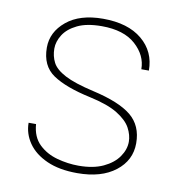

<svg xmlns="http://www.w3.org/2000/svg" viewBox="-67 -600 632 672"><g transform="rotate(10 249.0 -264.0)"><path d="M409.7 -129.4Q409.7 -153.3 396.5 -178Q383.3 -202.6 348.6 -224.1Q314 -245.6 248.5 -259.8Q160.2 -278.8 115 -309.3Q69.8 -339.8 69.8 -404.8Q69.8 -460 116.9 -499Q164.1 -538.1 246.6 -538.1Q335.4 -538.1 385.5 -496.3Q435.5 -454.6 435.5 -387.2H408.7Q408.7 -436.5 366.9 -474.1Q325.2 -511.7 246.6 -511.7Q193.4 -511.7 160.2 -495.6Q127 -479.5 111.6 -455.1Q96.2 -430.7 96.2 -405.8Q96.2 -378.9 107.7 -356.7Q119.1 -334.5 153.6 -316.4Q188 -298.3 256.3 -282.7Q351.1 -261.2 393.6 -226.3Q436 -191.4 436 -128.9Q436 -67.9 386 -29.1Q335.9 9.8 250.5 9.8Q186.5 9.8 142.3 -10Q98.1 -29.8 75.4 -62.7Q52.7 -95.7 52.7 -134.3H79.1Q82.5 -88.9 109.1 -63.2Q135.7 -37.6 174.1 -27.1Q212.4 -16.6 250.5 -16.6Q302.7 -16.6 338.1 -33.2Q373.5 -49.8 391.6 -75.9Q409.7 -102.1 409.7 -129.4Z"/></g></svg>

Font: Vazirmatn RD Thin
Style: Regular
Weight: 100
Designer: Saber Rastikerdar
Foundry: Saber Rastikerdar
Version: Version 32.102